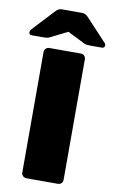

<svg xmlns="http://www.w3.org/2000/svg" viewBox="-129 -965 606 1016"><g transform="rotate(10 173.5 -456.5)"><path d="M88 0Q78 0 70 -7.5Q62 -15 62 -26V-674Q62 -685 70 -692.5Q78 -700 88 -700H258Q269 -700 276.5 -692.5Q284 -685 284 -674V-26Q284 -15 276.5 -7.5Q269 0 258 0ZM-15 -750Q-30 -750 -30 -765Q-30 -773 -24 -779L83 -894Q93 -905 101 -909Q109 -913 119 -913H227Q237 -913 245 -909Q253 -905 263 -894L370 -779Q377 -773 377 -765Q377 -750 361 -750H300Q291 -750 282 -751Q273 -752 263 -757L173 -802L83 -757Q74 -752 64.5 -751Q55 -750 46 -750Z"/></g></svg>

Font: Rubik Light ExtraBold
Style: Regular
Weight: 800
Version: Version 2.104